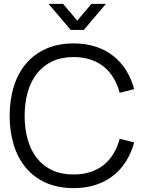

<svg xmlns="http://www.w3.org/2000/svg" viewBox="-20 -960 755 995"><path d="M231.7 -940H306.7L380.3 -853.3L454 -940H529L414.3 -805H346.3ZM361.7 15Q424.3 15 475.6 -1.8Q526.8 -18.7 566.3 -49.5Q605.8 -80.3 633.2 -124.1Q660.7 -167.8 675.3 -221.7L600.3 -241Q589 -198.5 568.3 -164.1Q547.7 -129.7 517.8 -105.6Q487.8 -81.5 448.8 -68.6Q409.8 -55.7 361.7 -55.7Q298.2 -55.7 250.7 -77.8Q203.2 -100 171.4 -140.2Q139.7 -180.5 123.7 -236.6Q107.7 -292.7 107.7 -360Q107.7 -427.5 123.9 -483.5Q140.2 -539.5 172.1 -579.8Q204 -620 251.4 -642.2Q298.8 -664.3 361.7 -664.3Q409.8 -664.3 448.8 -651.4Q487.8 -638.5 517.8 -614.4Q547.7 -590.3 568.3 -555.9Q589 -521.5 600.3 -479L675.3 -498.3Q660.7 -552.5 633.2 -596.2Q605.8 -640 566.3 -670.8Q526.8 -701.7 475.6 -718.3Q424.3 -735 361.7 -735Q281 -735 219.1 -707.5Q157.2 -680 115.2 -630.5Q73.2 -581 51.6 -512Q30 -443 30 -360Q30 -277 51.6 -208Q73.2 -139 115.2 -89.5Q157.2 -40 219.1 -12.5Q281 15 361.7 15Z"/></svg>

Font: Vela Sans GX ExtLt
Style: Regular
Weight: 200
Designer: Principal design: Mikhail Sharanda - project Manrope.
Design modification: Ravid Balaliev
Foundry: Mikhail Sharanda
Version: Version 1.001